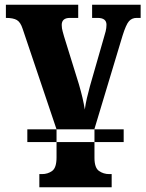

<svg xmlns="http://www.w3.org/2000/svg" viewBox="-20 -556 618 815"><path d="M96 47V-7H505V47ZM147 239H454V183H444Q419 183 400 169.5Q381 156 381 114V-9L500 -404Q515 -452 527.5 -466Q540 -480 560 -480H577V-536H371V-480H394Q432 -480 432 -451Q432 -437 428.5 -423Q425 -409 420 -393L362 -191Q355 -166 349 -140Q343 -114 340 -91Q336 -116 330 -141.5Q324 -167 315 -198L252 -401Q250 -409 246 -422.5Q242 -436 242 -450Q242 -480 277 -480H312V-536H5V-480Q36 -480 51.5 -471Q67 -462 76 -434L220 -7V112Q220 156 201.5 169.5Q183 183 158 183H147Z"/></svg>

Font: Noto Serif SemiCondensed Extra
Style: Regular
Weight: 800
Width: 4
Designer: Monotype Design Team
Foundry: Monotype Imaging Inc.
Version: Version 1.002